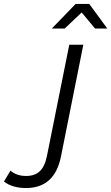

<svg xmlns="http://www.w3.org/2000/svg" viewBox="-194 -751 562 970"><path d="M-63 199Q-97 199 -125.5 190.5Q-154 182 -174 166L-141 111Q-110 138 -62 138Q-19 138 6.5 114.5Q32 91 43 38L156 -525H227L114 40Q82 199 -63 199ZM68 -607 188 -731H257L348 -607H286L198 -713H245L133 -607Z"/></svg>

Font: MOST Montserrat
Style: Italic
Weight: 400
Italic angle: -11.3°
Designer: Julieta Ulanovsky
Foundry: Julieta Ulanovsky
Version: Version 8.000;March 11, 2024;FontCreator 15.0.0.2926 64-bit